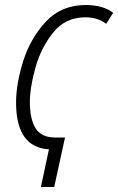

<svg xmlns="http://www.w3.org/2000/svg" viewBox="-20 -745 471 765"><path d="M196 0 239 -197H201Q145 -197 122 -233.5Q99 -270 99 -338Q99 -397 121.5 -476.5Q144 -556 192.5 -616Q241 -676 320 -676Q370 -676 403 -650L431 -694Q390 -725 322 -725Q225 -725 163.5 -659.5Q102 -594 73 -503Q44 -412 44 -336Q44 -158 175 -150L143 0Z"/></svg>

Font: Noto Sans Display Condensed Light
Style: Italic
Weight: 300
Width: 3
Designer: Monotype Design team
Foundry: Monotype Imaging Inc.
Version: 1.000